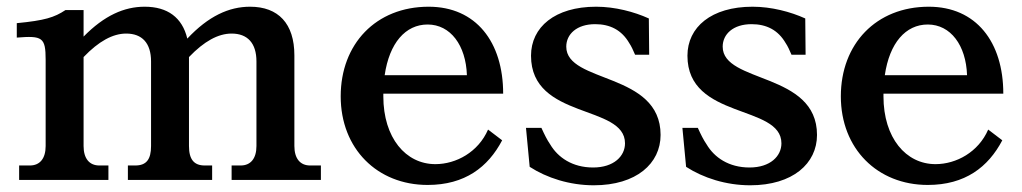

<svg xmlns="http://www.w3.org/2000/svg" viewBox="-20 -536 3044 572"><path d="M229 -101V-366C274 -413 316 -436 356 -436C403 -436 430 -408 430 -353V-101C430 -61 416 -43 383 -43H361V0H612V-43H590C558 -43 543 -61 543 -101V-366C588 -413 630 -436 670 -436C717 -436 744 -408 744 -353V-101C744 -64 727 -43 697 -43H670V0H936V-43H904C874 -43 857 -64 857 -101V-371C857 -466 809 -516 725 -516C662 -516 601 -488 538 -421C523 -484 479 -516 411 -516C350 -516 291 -490 229 -427V-506H175C142 -484 113 -475 30 -467V-424C106 -430 116 -425 116 -358V-101C116 -64 99 -43 69 -43H37V0H303V-43H276C246 -43 229 -64 229 -101Z M995 -249C995 -93 1104 15 1254 15C1365 15 1434 -38 1476 -118L1434 -150C1405 -83 1339 -47 1277 -47C1189 -47 1122 -125 1122 -249V-257H1479C1479 -411 1398 -516 1257 -516C1100 -516 995 -405 995 -249ZM1126 -312C1140 -408 1188 -463 1254 -463C1322 -463 1368 -401 1371 -312Z M1667 -397C1667 -434 1698 -464 1753 -464C1797 -464 1832 -447 1855 -407C1860 -400 1867 -385 1872 -373H1914L1913 -481C1869 -501 1812 -516 1756 -516C1633 -516 1562 -455 1562 -370C1562 -179 1842 -226 1842 -109C1842 -71 1809 -37 1747 -37C1685 -37 1642 -67 1619 -106C1610 -119 1602 -135 1593 -155H1547L1558 -39C1609 -6 1677 16 1749 16C1876 16 1948 -49 1948 -134C1948 -322 1667 -287 1667 -397Z M2133 -397C2133 -434 2164 -464 2219 -464C2263 -464 2298 -447 2321 -407C2326 -400 2333 -385 2338 -373H2380L2379 -481C2335 -501 2278 -516 2222 -516C2099 -516 2028 -455 2028 -370C2028 -179 2308 -226 2308 -109C2308 -71 2275 -37 2213 -37C2151 -37 2108 -67 2085 -106C2076 -119 2068 -135 2059 -155H2013L2024 -39C2075 -6 2143 16 2215 16C2342 16 2414 -49 2414 -134C2414 -322 2133 -287 2133 -397Z M2485 -249C2485 -93 2594 15 2744 15C2855 15 2924 -38 2966 -118L2924 -150C2895 -83 2829 -47 2767 -47C2679 -47 2612 -125 2612 -249V-257H2969C2969 -411 2888 -516 2747 -516C2590 -516 2485 -405 2485 -249ZM2616 -312C2630 -408 2678 -463 2744 -463C2812 -463 2858 -401 2861 -312Z"/></svg>

Font: LT Superior Serif Semibold
Style: Regular
Weight: 600
Designer: Daniel Lyons
Foundry: LyonsType
Version: Version 2.120;FEAKit 1.0